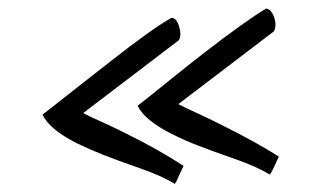

<svg xmlns="http://www.w3.org/2000/svg" viewBox="-20 -499 741 461"><path d="M82 -223.6Q113.3 -248 155.3 -281.2Q197.3 -314.5 240.2 -347.7Q345.7 -430.7 391.6 -456.1Q404.3 -456.1 410.2 -434.6Q413.1 -425.8 413.1 -417Q413.1 -408.2 409.2 -402.3L179.7 -227.5Q194.3 -219.7 221.7 -207.5Q249 -195.3 282.2 -178.7Q361.3 -139.6 420.9 -100.6Q419.9 -99.6 417 -92.8Q414.1 -85.9 410.2 -78.1Q401.4 -57.6 399.4 -57.6Q370.1 -76.2 315.4 -95.2Q260.7 -114.3 227.5 -127.4Q194.3 -140.6 166 -154.3Q99.6 -187.5 82 -223.6ZM310.5 -245.1Q341.8 -269.5 383.3 -303.2Q424.8 -336.9 468.8 -371.1Q571.3 -450.2 619.1 -478.5Q631.8 -476.6 638.7 -456.1Q644.5 -437.5 637.7 -423.8L408.2 -249Q422.9 -241.2 449.7 -229Q476.6 -216.8 509.8 -200.2Q599.6 -155.3 649.4 -123Q648.4 -121.1 645.5 -114.3Q642.6 -107.4 638.7 -99.6Q629.9 -80.1 627 -80.1Q597.7 -98.6 543 -117.7Q488.3 -136.7 455.6 -149.4Q422.9 -162.1 393.6 -176.8Q327.1 -210 310.5 -245.1Z"/></svg>

Font: Architects Daughter
Style: Regular
Weight: 400
Designer: Kimberly Geswein
Foundry: Kimberly Geswein
Version: Version 1.003 2010